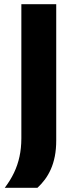

<svg xmlns="http://www.w3.org/2000/svg" viewBox="-20 -733 359 908"><path d="M2.6 155Q29 120.2 46.3 83.9Q63.6 47.6 72.2 7.6Q80.9 -32.4 81 -78.9V-318.1V-474.4Q81 -543.6 81 -599Q81 -654.4 81 -713H245.9Q245.9 -654.4 245.9 -599Q245.9 -543.6 245.9 -474.4V-329.9Q245.9 -261.5 245.9 -195.9Q245.9 -130.4 245.9 -68.8Q245.9 -27.4 239.2 6.5Q232.5 40.3 220.4 67.4Q208.4 94.4 192.2 116.1Q176 137.7 157.2 155Z"/></svg>

Font: Commissioner Thin
Style: Regular
Weight: 100
Designer: Kostas Bartsokas
Foundry: Kostas Bartsokas
Version: Version 1.001;gftools[0.9.23]